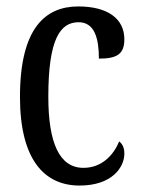

<svg xmlns="http://www.w3.org/2000/svg" viewBox="-20 -566 437 596"><path d="M227 10C328 10 366 -47 366 -89C366 -108 360 -119 350 -127C332 -84 296 -45 239 -45C164 -45 130 -123 130 -266C130 -445 167 -497 224 -497C274 -497 287 -446 287 -384C343 -384 366 -398 366 -444C366 -509 313 -546 223 -546C121 -546 42 -479 42 -265C42 -70 118 10 227 10Z"/></svg>

Font: Noto Serif Sinhala ExtraCondensed
Style: Regular
Weight: 400
Width: 2
Designer: Jelle Bosma - Monotype Design Team
Foundry: Monotype Imaging Inc.
Version: Version 2.007